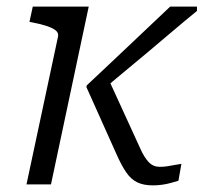

<svg xmlns="http://www.w3.org/2000/svg" viewBox="-20 -557 615 580"><path d="M305 -324 277 -274Q314 -306 351.5 -337Q389 -368 426 -399Q463 -430 500 -461.5Q537 -493 575 -524V-537H494Q452 -497 410 -457.5Q368 -418 326.5 -378.5Q285 -339 242 -299L241 -294L332 -91Q347 -57 361.5 -36Q376 -15 395 -6Q414 3 442 3Q456 3 470 1Q484 -1 496.5 -4.5Q509 -8 519 -11L528 -62Q520 -61 509.5 -59Q499 -57 487 -55Q475 -53 463 -53Q453 -53 444.5 -56.5Q436 -60 429 -67.5Q422 -75 415.5 -85.5Q409 -96 403 -110ZM134 0H60L155 -445Q158 -457 149 -464.5Q140 -472 122.5 -478Q105 -484 79 -489L69 -491L79 -537H248Z"/></svg>

Font: Roboto Serif 20pt Light
Style: Italic
Weight: 300
Italic angle: -10°
Version: Version 1.007